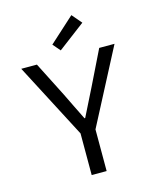

<svg xmlns="http://www.w3.org/2000/svg" viewBox="-126 -954 853 1042"><g transform="rotate(-15 300.0 -433.5)"><path d="M258 0H342V-234L562 -656H476L381 -462C356 -411 330 -361 304 -308H300C273 -361 250 -411 225 -461L126 -656H38L258 -234ZM271 -697 423 -812 376 -867 235 -739Z"/></g></svg>

Font: Hasklig
Style: Regular
Weight: 400
Monospace: yes
Designer: Paul D. Hunt, Teo Tuominen
Foundry: Adobe Systems Incorporated
Version: Version 2.030;PS 1.0;hotconv 16.6.51;makeotf.lib2.5.65220